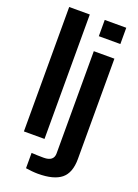

<svg xmlns="http://www.w3.org/2000/svg" viewBox="-185 -874 832 1160"><g transform="rotate(20 231.0 -294.0)"><path d="M49 0V-800H181.5V0ZM277.5 -695.5V-800H416V-695.5ZM215.5 211.5Q198 211.5 176.8 209.5Q155.5 207.5 137 204.5V106Q151.5 107 174.8 107.8Q198 108.5 215.5 108.5Q248 108.5 264 95.5Q280 82.5 280 57.5V-600H412.5V45Q412.5 134 364.8 172.8Q317 211.5 215.5 211.5Z"/></g></svg>

Font: Big Shoulders Text Thin ExtraBold
Style: Regular
Weight: 800
Version: Version 2.002